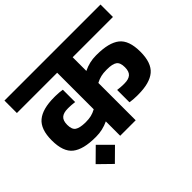

<svg xmlns="http://www.w3.org/2000/svg" viewBox="-185 -883 1200 1200"><g transform="rotate(-45 414.5 -283.0)"><path d="M0 0ZM483 -557V-436Q536 -462 593 -462H600Q707 -462 757 -422.5Q807 -383 807 -282Q807 -184 758.5 -143Q710 -102 607 -102H595Q580 -102 563 -103.5Q546 -105 535 -107V-216Q565 -212 585 -212H597Q633 -212 651.5 -228Q670 -244 670 -282Q670 -323 649.5 -337.5Q629 -352 582 -352H575Q548 -352 527 -347Q506 -342 483 -330V0H346V-127Q293 -102 237 -102H230Q123 -102 73 -141.5Q23 -181 23 -282Q23 -380 72 -421Q121 -462 224 -462H236Q251 -462 268 -460.5Q285 -459 296 -457V-348Q264 -352 246 -352H234Q197 -352 178.5 -336Q160 -320 160 -282Q160 -241 181 -227Q202 -213 249 -212H255Q282 -212 303 -217Q324 -222 346 -234V-557H-10V-667H839V-557ZM112 17 198 -68 283 17 198 101Z"/></g></svg>

Font: Biryani ExtraBold
Style: Regular
Weight: 800
Designer: Dan Reynolds and Mathieu Reguer
Foundry: Dan Reynolds and Mathieu Reguer
Version: Version 1.004; ttfautohint (v1.1) -l 5 -r 5 -G 72 -x 0 -D la